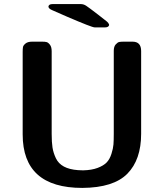

<svg xmlns="http://www.w3.org/2000/svg" viewBox="-20 -898 804 940"><path d="M217 -866Q219 -878 237 -878H376Q389 -878 401.5 -870Q414 -862 462 -825Q487 -805 504 -792Q511 -786 514 -778V-774Q510 -764 495 -764H443Q430 -764 309 -816Q264 -836 236 -848Q227 -852 223.5 -855Q220 -858 219 -859.5Q218 -861 217 -866ZM91 -240V-644Q91 -659 92.5 -667.5Q94 -676 105 -685Q116 -694 137 -694H187Q200 -694 208 -692Q216 -690 224.5 -679Q233 -668 233 -647V-242Q233 -202 237 -176Q241 -150 253.5 -123.5Q266 -97 293 -82.5Q320 -68 362 -65L387 -64Q429 -65 458 -76Q487 -87 502 -102.5Q517 -118 525.5 -144.5Q534 -171 535.5 -191Q537 -211 537 -243V-649Q537 -670 546.5 -680.5Q556 -691 564 -692.5Q572 -694 585 -694H629Q671 -694 671 -648V-243Q671 -116 603.5 -47.5Q536 21 383 22Q91 22 91 -240Z"/></svg>

Font: CMU Sans Serif
Style: Bold
Weight: 700
Version: Version 0.7.0